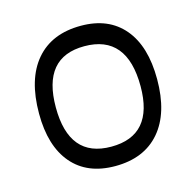

<svg xmlns="http://www.w3.org/2000/svg" viewBox="-82 -588 691 679"><g transform="rotate(-15 264.0 -248.5)"><path d="M270 -504Q371 -504 426.5 -438.5Q482 -373 482 -252Q482 -128 424 -60.5Q366 7 260 7Q158 7 102.5 -58Q47 -123 47 -242Q47 -368 105 -436Q163 -504 270 -504ZM263 -431Q110 -431 110 -248Q110 -63 264 -63Q419 -63 419 -243Q419 -431 263 -431Z"/></g></svg>

Font: Alegreya Sans SC
Style: Regular
Weight: 400
Designer: Juan Pablo del Peral
Foundry: Huerta Tipografica
Version: Version 2.007